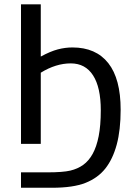

<svg xmlns="http://www.w3.org/2000/svg" viewBox="-20 -679 640 906"><path d="M79.1 134.3H202.1Q276.9 134.3 311.8 126Q346.7 117.7 372.8 98.9Q398.9 80.1 417.2 47.1Q435.5 14.2 445.6 -36.4Q455.6 -86.9 455.6 -158.7Q455.6 -266.6 419.2 -323.2Q382.8 -379.9 314 -379.9Q243.7 -379.9 172.4 -335.9V0H79.1V-658.7H172.4V-412.1Q218.3 -437 252.9 -446Q287.6 -455.1 321.8 -455.1Q432.6 -455.1 491 -381.1Q549.3 -307.1 549.3 -161.6Q549.3 -65.4 530.8 3.2Q512.2 71.8 477.1 116.2Q441.9 160.6 383.8 183.8Q325.7 207 225.1 207H79.1Z"/></svg>

Font: Cousine
Style: Regular
Weight: 400
Monospace: yes
Designer: Steve Matteson
Foundry: Ascender Corporation
Version: Version 1.20